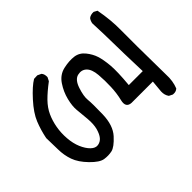

<svg xmlns="http://www.w3.org/2000/svg" viewBox="-145 -690 788 788"><g transform="rotate(45 249.0 -296.0)"><path d="M226.6 -29.3Q187.5 -37.1 152.3 -51.3Q117.2 -65.4 76.2 -102.5Q35.2 -139.6 19.5 -166L18.6 -185.5L26.4 -202.1Q36.1 -210.9 53.7 -210L69.3 -202.1Q95.7 -167 119.1 -144Q142.6 -121.1 168.5 -109.4Q194.3 -97.7 224.6 -92.3Q254.9 -86.9 287.1 -89.4Q319.3 -91.8 344.7 -102.5Q370.1 -113.3 384.8 -128.4Q399.4 -143.6 397 -159.2Q394.5 -174.8 382.3 -185.1Q370.1 -195.3 347.2 -201.7Q324.2 -208 290.5 -205.1Q256.8 -202.1 233.4 -199.7Q210 -197.3 176.3 -205.6Q142.6 -213.9 112.8 -233.9Q83 -253.9 75.7 -287.1Q68.4 -320.3 71.8 -346.7Q75.2 -373 97.2 -390.6Q119.1 -408.2 142.1 -415.5Q165 -422.9 201.7 -426.3Q238.3 -429.7 312.5 -422.9V-503.9Q192.4 -500 141.6 -499.5Q90.8 -499 27.3 -496.1Q15.6 -498 5.9 -504.9Q-2.9 -515.6 -2 -533.2L5.9 -547.9Q72.3 -560.5 129.9 -559.6Q187.5 -558.6 390.6 -561.5Q428.7 -563.5 460 -550.8Q469.7 -541 467.8 -523.4L460 -507.8Q445.3 -497.1 424.8 -498L372.1 -502.9V-378.9Q370.1 -347.7 334 -356.4Q301.8 -364.3 266.1 -365.7Q230.5 -367.2 195.3 -364.3Q160.2 -361.3 145 -345.7Q129.9 -330.1 135.3 -306.6Q140.6 -283.2 177.2 -271Q213.9 -258.8 236.3 -261.2Q258.8 -263.7 321.3 -262.2Q383.8 -260.7 417 -230.5Q450.2 -200.2 454.6 -179.7Q459 -159.2 455.6 -136.7Q452.1 -114.3 420.4 -83.5Q388.7 -52.7 358.4 -42Q328.1 -31.2 293.5 -30.8Q258.8 -30.3 226.6 -29.3Z"/></g></svg>

Font: JasonHandwriting1
Style: Regular
Weight: 400
Version: Version 1.48.20